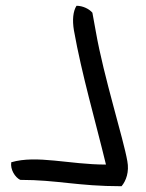

<svg xmlns="http://www.w3.org/2000/svg" viewBox="-20 -628 504 665"><path d="M421 -70C428 -33 417 -2 401 17C248 17 179 -5 50 -5C32 -14 15 -41 19 -66C108 -92 220 -58 347 -58C311 -207 263 -371 236 -523C230 -559 233 -589 245 -608C267 -608 289 -597 300 -584L312 -518C339 -363 408 -146 421 -70Z"/></svg>

Font: Snowfall
Style: RevObl
Weight: 400
Designer: Jasper
Foundry: Cannot Into Space Fonts
Version: Version 0.9